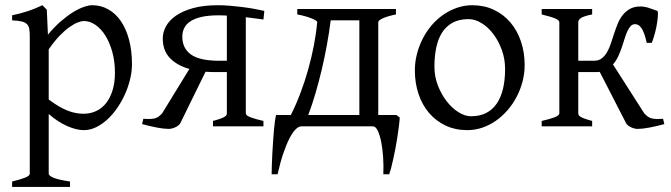

<svg xmlns="http://www.w3.org/2000/svg" viewBox="-20 -489 2596 743"><path d="M424.8 -208Q424.8 -250.5 414.8 -287.1Q404.8 -323.7 388.2 -350.6Q371.6 -377.4 349.6 -392.6Q327.6 -407.7 304.2 -407.7Q295.4 -407.7 281.2 -402.3Q267.1 -397 249 -384.3Q231 -371.6 210.4 -350.3Q189.9 -329.1 168.5 -297.9V-104Q190.4 -87.4 209.2 -76.7Q228 -65.9 244.4 -59.8Q260.7 -53.7 275.4 -51.3Q290 -48.8 303.2 -48.8Q329.6 -48.8 351.8 -59.1Q374 -69.3 390.1 -89.4Q406.2 -109.4 415.5 -139.2Q424.8 -168.9 424.8 -208ZM490.7 -240.2Q490.7 -211.9 483.4 -182.1Q476.1 -152.3 463.4 -124Q450.7 -95.7 433.1 -70.3Q415.5 -44.9 394.8 -26.1Q374 -7.3 351.1 3.7Q328.1 14.6 304.2 14.6Q275.4 14.6 239.3 -1.5Q203.1 -17.6 168.5 -47.9V183.1Q168.5 190.9 186.8 198.7Q205.1 206.5 251 213.4V234.4H26.9V213.4Q59.1 205.6 77.1 198.5Q95.2 191.4 95.2 183.1V-347.2Q95.2 -365.2 93.3 -377Q91.3 -388.7 84.2 -395.8Q77.1 -402.8 63.7 -406Q50.3 -409.2 26.9 -410.2V-429.7Q43.5 -433.1 58.6 -437.3Q73.7 -441.4 87.9 -446Q102.1 -450.7 116 -456.3Q129.9 -461.9 144 -468.8L161.1 -451.7L165.5 -355Q189.9 -384.3 214.6 -405.8Q239.3 -427.2 261.7 -441.2Q284.2 -455.1 303.5 -461.9Q322.8 -468.8 336.9 -468.8Q370.1 -468.8 398.4 -453.1Q426.8 -437.5 447.3 -408Q467.8 -378.4 479.2 -335.9Q490.7 -293.5 490.7 -240.2Z M685.5 -347.2Q685.5 -302.7 718 -278.8Q750.5 -254.9 822.3 -253.9H857.9V-428.7Q849.6 -429.2 841.6 -429.4Q833.5 -429.7 826.7 -429.7Q787.1 -429.7 760.3 -423.6Q733.4 -417.5 716.8 -406.5Q700.2 -395.5 692.9 -380.4Q685.5 -365.2 685.5 -347.2ZM534.7 -29.3Q549.8 -28.3 560.5 -28.6Q571.3 -28.8 579.3 -31Q587.4 -33.2 593.8 -37.8Q600.1 -42.5 607.4 -50.3L712.9 -222.2Q665.5 -235.4 637.7 -264.2Q609.9 -293 609.9 -340.3Q609.9 -363.8 622.1 -386.7Q634.3 -409.7 660.4 -428Q686.5 -446.3 726.8 -457.5Q767.1 -468.8 823.7 -468.8Q845.7 -468.8 869.4 -466.8Q893.1 -464.8 916.5 -461.9Q939.9 -459 961.9 -455.1Q983.9 -451.2 1002.9 -446.8L999.5 -413.6L931.2 -422.4V-50.8Q931.2 -42 949.2 -35.2Q967.3 -28.3 999.5 -21V0H804.2V-21Q822.3 -25.9 833 -29.8Q843.8 -33.7 849.1 -37.1Q854.5 -40.5 856.2 -43.7Q857.9 -46.9 857.9 -50.8V-210H815.4Q794.4 -210 775.4 -211.4L676.8 -10.3Q670.4 -2 657.7 3.9Q645 9.8 632.3 9.8Q614.3 9.8 587.2 4.6Q560.1 -0.5 529.8 -8.8Z M1514.2 -43.9 1526.9 -34.2Q1525.9 -17.1 1523.2 3.2Q1520.5 23.4 1517.3 44.7Q1514.2 65.9 1510 86.9Q1505.9 107.9 1501.7 126.7Q1497.6 145.5 1493.7 160.6Q1489.7 175.8 1486.3 185.5H1463.4Q1464.8 152.3 1462.6 119.1Q1460.4 85.9 1455.1 59.6Q1449.7 33.2 1441.7 16.6Q1433.6 0 1423.3 0H1146Q1135.3 0 1123.3 12.2Q1111.3 24.4 1099.4 48.1Q1087.4 71.8 1075.7 106.4Q1064 141.1 1054.2 185.5H1031.2Q1031.2 168.9 1032 148.2Q1032.7 127.4 1033.9 105.2Q1035.2 83 1036.6 60.5Q1038.1 38.1 1039.8 18.1Q1041.5 -2 1043.7 -18.1Q1045.9 -34.2 1048.3 -43.9H1105.5Q1125 -82.5 1142.1 -127.4Q1159.2 -172.4 1172.4 -219.2Q1185.5 -266.1 1194.6 -313Q1203.6 -359.9 1207.5 -403.3Q1207.5 -406.2 1201.4 -410.2Q1195.3 -414.1 1184.8 -418.2Q1174.3 -422.4 1160.4 -426.3Q1146.5 -430.2 1130.4 -433.1V-454.1H1512.2V-433.1Q1479 -426.3 1461.4 -418.2Q1443.8 -410.2 1443.8 -403.3V-43.9ZM1172.9 -43.9H1370.6V-410.2H1259.8Q1253.9 -363.8 1245.1 -315.4Q1236.3 -267.1 1225.1 -219.7Q1213.9 -172.4 1200.7 -127.4Q1187.5 -82.5 1172.9 -43.9Z M1934.6 -222.2Q1934.6 -260.7 1921.9 -295.7Q1909.2 -330.6 1889.2 -357.2Q1869.1 -383.8 1843.8 -399.4Q1818.4 -415 1793.5 -415Q1756.3 -415 1731 -400.9Q1705.6 -386.7 1690.2 -362.1Q1674.8 -337.4 1668 -303.7Q1661.1 -270 1661.1 -231Q1661.1 -192.4 1674.8 -157.5Q1688.5 -122.6 1709.2 -96.2Q1730 -69.8 1754.9 -54.4Q1779.8 -39.1 1802.2 -39.1Q1836.9 -39.1 1861.8 -52Q1886.7 -64.9 1902.8 -88.9Q1918.9 -112.8 1926.8 -146.5Q1934.6 -180.2 1934.6 -222.2ZM2010.3 -236.8Q2010.3 -204.1 2002 -172.9Q1993.7 -141.6 1979 -113.8Q1964.4 -85.9 1943.8 -62.3Q1923.3 -38.6 1898.7 -21.5Q1874 -4.4 1846.2 5.1Q1818.4 14.6 1788.6 14.6Q1742.2 14.6 1704.8 -2.9Q1667.5 -20.5 1640.9 -51.3Q1614.3 -82 1599.9 -124.5Q1585.4 -167 1585.4 -216.8Q1585.4 -249 1593.5 -280.3Q1601.6 -311.5 1616 -339.6Q1630.4 -367.7 1650.6 -391.4Q1670.9 -415 1695.6 -432.1Q1720.2 -449.2 1748.8 -459Q1777.3 -468.8 1807.6 -468.8Q1853.5 -468.8 1890.9 -451.2Q1928.2 -433.6 1954.8 -402.6Q1981.4 -371.6 1995.8 -329.1Q2010.3 -286.6 2010.3 -236.8Z M2271.5 -454.1V-433.1Q2239.3 -426.8 2228.5 -419.4Q2217.8 -412.1 2217.8 -403.3V-253.9H2278.8Q2296.4 -253.9 2308.3 -262.9Q2320.3 -272 2328.9 -286.6Q2337.4 -301.3 2343.8 -320.3Q2350.1 -339.4 2356.4 -358.9Q2362.8 -378.4 2370.6 -397.5Q2378.4 -416.5 2390.1 -431.2Q2401.9 -445.8 2418.2 -454.8Q2434.6 -463.9 2458 -463.9Q2474.1 -463.9 2491.2 -458.3Q2508.3 -452.6 2523.9 -446.8Q2526.4 -445.8 2526.1 -434.1Q2525.9 -422.4 2523.4 -404.5Q2521 -386.7 2515.6 -365.2Q2510.3 -343.8 2502.4 -323.2H2482.9Q2473.6 -363.3 2462.9 -379.4Q2452.1 -395.5 2438 -395.5Q2427.2 -395.5 2420.2 -387.7Q2413.1 -379.9 2407.2 -366.9Q2401.4 -354 2396.5 -337.4Q2391.6 -320.8 2385.5 -303.5Q2379.4 -286.1 2371.6 -269.5Q2363.8 -252.9 2352.1 -239.7L2473.1 -50.3Q2480.5 -42.5 2486.8 -37.8Q2493.2 -33.2 2501.2 -31Q2509.3 -28.8 2519.8 -28.6Q2530.3 -28.3 2545.9 -29.3L2550.8 -8.8Q2520.5 -0.5 2493.4 4.6Q2466.3 9.8 2448.2 9.8Q2435.5 9.8 2422.9 3.9Q2410.2 -2 2403.8 -10.3L2300.8 -210.9Q2296.9 -210.4 2293 -210.2Q2289.1 -210 2285.2 -210H2217.8V-50.8Q2217.8 -46.9 2219.5 -43.7Q2221.2 -40.5 2226.6 -37.1Q2231.9 -33.7 2242.7 -29.8Q2253.4 -25.9 2271.5 -21V0H2076.2V-21Q2108.4 -28.3 2126.5 -35.2Q2144.5 -42 2144.5 -50.8V-403.3Q2144.5 -410.6 2128.7 -417.5Q2112.8 -424.3 2076.2 -433.1V-454.1Z"/></svg>

Font: Gentium Plus CyrE
Style: Regular
Weight: 400
Designer: J. Victor Gaultney, Annie Olsen, Iska Routamaa, Becca Hirsbrunner
Foundry: SIL International
Version: Version 5.000